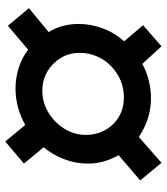

<svg xmlns="http://www.w3.org/2000/svg" viewBox="28 -684 634 730"><g transform="rotate(-90 345.0 -319.0)"><path d="M91 -22 24 -103 120 -185Q105 -211 96.5 -240.5Q88 -270 88 -302Q88 -348 104.5 -391.5Q121 -435 150 -470L88 -545L172 -616L235 -540Q267 -558 302 -567.5Q337 -577 373 -577Q413 -577 451.5 -565Q490 -553 521 -529L612 -606L679 -526L588 -451Q604 -426 611.5 -396.5Q619 -367 619 -337Q619 -292 602.5 -246.5Q586 -201 553 -164L614 -92L534 -22L467 -95Q438 -79 404.5 -70.5Q371 -62 335 -62Q312 -62 286.5 -67Q261 -72 236.5 -82.5Q212 -93 189 -108ZM340 -165Q374 -165 404 -177.5Q434 -190 458 -213Q482 -236 495.5 -267Q509 -298 509 -333Q509 -372 490.5 -403.5Q472 -435 440.5 -454.5Q409 -474 368 -475Q323 -476 284 -453Q245 -430 221 -392Q197 -354 197 -308Q197 -271 214.5 -238Q232 -205 264.5 -185Q297 -165 340 -165Z"/></g></svg>

Font: MuseoModerno Thin Medium
Style: Italic
Weight: 500
Italic angle: -9°
Version: Version 1.003